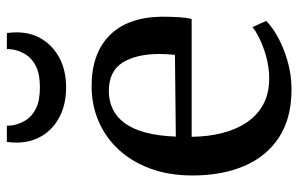

<svg xmlns="http://www.w3.org/2000/svg" viewBox="-172 -666 850 546"><g transform="rotate(-90 253.0 -393.0)"><path d="M271.5 11Q190 11 135.5 -24.5Q81 -60 54 -123.5Q27 -187 27 -270.5Q27 -336.5 46.2 -389.5Q65.5 -442.5 100 -480Q134.5 -517.5 180.8 -537.5Q227 -557.5 281 -557.5Q373 -557.5 424.5 -507.2Q476 -457 478.5 -362Q478.5 -332 477.2 -310.2Q476 -288.5 472 -273H137Q137.5 -225 148 -184.8Q158.5 -144.5 179 -114.8Q199.5 -85 230.2 -68.8Q261 -52.5 302 -52.5Q343 -52.5 384.5 -67Q426 -81.5 449 -100L466.5 -61Q448.5 -43 418 -26.5Q387.5 -10 349.5 0.5Q311.5 11 271.5 11ZM137.5 -318 370 -320.5Q371 -330.5 371.8 -342.8Q372.5 -355 372.5 -365Q372.5 -429.5 348.2 -469Q324 -508.5 266.5 -508.5Q239 -508.5 216 -497.5Q193 -486.5 176 -463.5Q159 -440.5 149.2 -404.5Q139.5 -368.5 137.5 -318ZM277.5 -630Q230 -630 194.5 -648.2Q159 -666.5 139.8 -698.2Q120.5 -730 120.5 -770.5Q120.5 -777.5 121 -784.8Q121.5 -792 122.5 -798.5H168.5Q168.5 -795 168.8 -790.2Q169 -785.5 170 -780.5Q173.5 -761.5 184.5 -744Q195.5 -726.5 218 -715.5Q240.5 -704.5 277.5 -704.5Q315 -704.5 337.2 -715.5Q359.5 -726.5 370.5 -744Q381.5 -761.5 385 -780.5Q386 -785.5 386.2 -790.2Q386.5 -795 386.5 -798.5H432Q433 -792 433.5 -784.8Q434 -777.5 434 -770.5Q434 -730 414.5 -698.2Q395 -666.5 359.8 -648.2Q324.5 -630 277.5 -630Z"/></g></svg>

Font: Merriweather 48pt
Style: Regular
Weight: 400
Version: Version 2.100